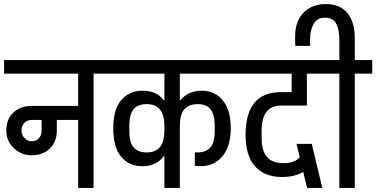

<svg xmlns="http://www.w3.org/2000/svg" viewBox="-30 -926 1854 946"><path d="M517 -563H431V0H355V-335H250V-283Q250 -228 216 -194.5Q182 -161 126 -161Q74 -161 37.5 -196.5Q1 -232 1 -283Q1 -338 35.5 -371Q70 -404 126 -404H355V-563H-10V-630H517ZM175 -335H126Q104 -335 90 -320.5Q76 -306 76 -283Q76 -261 91 -245.5Q106 -230 126 -230Q148 -230 161.5 -244.5Q175 -259 175 -283Z M856 -432H859Q875 -453 901.5 -466Q928 -479 963 -479Q1030 -479 1068.5 -430.5Q1107 -382 1107 -295Q1107 -206 1066.5 -156.5Q1026 -107 955 -107Q946 -107 930 -109V-175H942Q986 -175 1007 -200Q1028 -225 1028 -282V-305Q1028 -362 1007.5 -387.5Q987 -413 944 -413Q899 -413 877.5 -386.5Q856 -360 856 -305V0H780V-156H776Q740 -107 671 -107Q606 -107 567 -153.5Q528 -200 528 -294Q528 -387 567.5 -433Q607 -479 673 -479Q743 -479 776 -432H780V-563H496V-630H1154V-563H856ZM780 -282V-305Q780 -413 693 -413Q649 -413 628 -387.5Q607 -362 607 -305V-282Q607 -225 628 -200Q649 -175 693 -175Q780 -175 780 -282Z M1259 -280V-246Q1259 -183 1285.5 -152.5Q1312 -122 1367 -122Q1421 -122 1447 -151L1431 -217H1506L1558 0H1483L1464 -79Q1423 -54 1358 -54Q1275 -54 1227.5 -105.5Q1180 -157 1180 -262Q1180 -472 1354 -472H1407V-563H1134V-630H1577V-563H1482V-406H1354Q1259 -406 1259 -280Z M1804 -563H1718V0H1642V-563H1556V-630H1642V-727Q1642 -782 1626 -810.5Q1610 -839 1570 -839Q1533 -839 1515.5 -808.5Q1498 -778 1498 -735V-700H1425Q1424 -711 1424 -745Q1424 -822 1466 -864Q1508 -906 1576 -906Q1645 -906 1681.5 -862Q1718 -818 1718 -737V-630H1804Z"/></svg>

Font: Pragati Narrow
Style: Regular
Weight: 400
Designer: Hector Gatti, Marcela Romero, Pablo Cosgaya and Nicolas Silva
Foundry: Omnibus-Type
Version: Version 1.010; ttfautohint (v1.3)